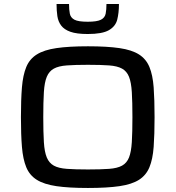

<svg xmlns="http://www.w3.org/2000/svg" viewBox="-20 -926 873 954"><path d="M417 8Q322 8 260.5 -1Q199 -10 163 -32.5Q127 -55 110.5 -95Q94 -135 89 -196Q84 -257 84 -344Q84 -431 89 -492Q94 -553 110.5 -593Q127 -633 163 -655.5Q199 -678 260.5 -687Q322 -696 417 -696Q512 -696 573.5 -687Q635 -678 670.5 -655.5Q706 -633 722.5 -593Q739 -553 743.5 -492Q748 -431 748 -344Q748 -257 743.5 -196Q739 -135 722.5 -95Q706 -55 670.5 -32.5Q635 -10 573.5 -1Q512 8 417 8ZM417 -84Q481 -84 522 -87Q563 -90 586.5 -103Q610 -116 621 -143.5Q632 -171 635 -220Q638 -269 638 -344Q638 -419 635 -468Q632 -517 621 -544.5Q610 -572 586.5 -585Q563 -598 522 -601Q481 -604 417 -604Q354 -604 312.5 -601Q271 -598 247.5 -585Q224 -572 212.5 -544.5Q201 -517 198 -468Q195 -419 195 -344Q195 -269 198 -220Q201 -171 212.5 -143.5Q224 -116 247.5 -103Q271 -90 312.5 -87Q354 -84 417 -84ZM416 -757Q361 -757 330 -768Q299 -779 284 -799Q269 -819 265 -846Q261 -873 261 -906H323Q323 -878 327 -858Q331 -838 350 -828Q369 -818 416 -818Q462 -818 481.5 -828Q501 -838 505 -858Q509 -878 509 -906H571Q571 -862 562.5 -828.5Q554 -795 521 -776Q488 -757 416 -757Z"/></svg>

Font: Saira Expanded Medium
Style: Regular
Weight: 500
Width: 7
Designer: Hector Gatti with collaboration of the Omnibus-Type team
Foundry: Omnibus-Type
Version: Version 1.100; ttfautohint (v1.8.3)